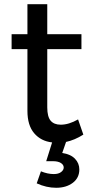

<svg xmlns="http://www.w3.org/2000/svg" viewBox="-20 -673 437 910"><path d="M356 130Q356 170 325 193.5Q294 217 246 217Q200 217 154 196L174 139Q206 152 235 152Q257 152 269.5 142.5Q282 133 282 121Q282 108 268.5 99.5Q255 91 231 91H199L227 2Q174 -4 142 -41.5Q110 -79 110 -147V-440H35V-511H110V-653H204V-511H366V-440H204V-164Q204 -120 220 -101Q236 -82 268 -82Q306 -82 350 -107L375 -35Q334 -9 292 0H293L275 52Q315 58 335.5 79.5Q356 101 356 130Z"/></svg>

Font: Montserrat arm2
Style: Regular
Weight: 400
Designer: Julieta Ulanovsky
Foundry: Julieta Ulanovsky
Version: Version 6.000